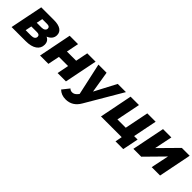

<svg xmlns="http://www.w3.org/2000/svg" viewBox="205 -1660 2980 2980"><g transform="rotate(45 1695.5 -170.0)"><path d="M121 -542H402Q498 -542 549.5 -508Q601 -474 601 -410Q601 -365 575 -331.5Q549 -298 501 -279Q570 -248 570 -169Q570 -91 505.5 -45.5Q441 0 320 0H12ZM348 -323Q384 -323 405.5 -339Q427 -355 427 -381Q427 -424 368 -424H262L241 -323ZM323 -120Q362 -120 383.5 -136Q405 -152 405 -180Q405 -223 347 -223H222L201 -120Z M745 -542H929L888 -339H1090L1131 -542H1314L1205 0H1022L1060 -192H859L820 0H637Z M1398 202Q1302 202 1241 142L1332 28Q1357 53 1392 53Q1438 53 1475 10L1493 -13L1377 -541H1556L1614 -185L1801 -541H1981L1629 59Q1548 202 1398 202Z M2082 -542H2266L2187 -148H2370L2449 -542H2632L2553 -148H2630L2577 114H2407L2429 0H1974Z M2794 -542H2977L2916 -247L3207 -542H3379L3271 0H3087L3149 -296L2858 0H2685Z"/></g></svg>

Font: Argentum Sans
Style: Bold Italic
Weight: 700
Italic angle: -11°
Designer: Julieta Ulanovsky (font), Cristiano Sobral (main changes and remaster)
Foundry: Julieta Ulanovsky (font), Cristiano Sobral (main changes and remaster)
Version: Version 2.007;June 15, 2022;FontCreator 14.0.0.2814 64-bit; 